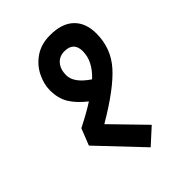

<svg xmlns="http://www.w3.org/2000/svg" viewBox="-186 -667 791 791"><g transform="rotate(-45 209.0 -272.0)"><path d="M151.2 -165 287.5 -25 218.8 37.5 43.8 -147.5 72.5 -220Q133.8 -251.2 172.5 -276.2Q131.2 -308.8 111.2 -341.9Q91.2 -375 91.2 -422.5Q91.2 -457.5 109.4 -495Q127.5 -532.5 163.8 -557.5Q200 -582.5 252.5 -582.5Q321.2 -582.5 356.9 -548.1Q392.5 -513.8 392.5 -452.5Q392.5 -366.2 336.9 -303.8Q281.2 -241.2 151.2 -165ZM301.2 -440Q301.2 -493.8 247.5 -493.8Q217.5 -493.8 200 -473.1Q182.5 -452.5 182.5 -418.8Q182.5 -373.8 246.2 -331.2Q301.2 -382.5 301.2 -440Z"/></g></svg>

Font: Cambay
Style: Bold Italic
Weight: 700
Italic angle: -11°
Designer: Pooja Saxena
Foundry: Pooja Saxena
Version: Version 1.006;PS 001.006;hotconv 1.0.70;makeotf.lib2.5.58329